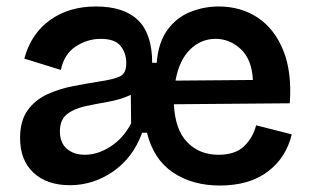

<svg xmlns="http://www.w3.org/2000/svg" viewBox="-20 -558 959 593"><path d="M196 14Q125 14 83.5 -24.5Q42 -63 42 -132Q42 -185 65.5 -217.5Q89 -250 126.5 -267Q164 -284 206 -292Q248 -300 285 -306Q333 -313 351.5 -322.5Q370 -332 370 -363Q370 -394 352.5 -416Q335 -438 291 -438Q250 -438 214 -414.5Q178 -391 168 -342L55 -377Q76 -454 134.5 -496Q193 -538 276 -538Q363 -538 406.5 -495.5Q450 -453 450 -364H464Q469 -427 497 -465.5Q525 -504 567.5 -521Q610 -538 655 -538Q724 -538 776 -503.5Q828 -469 855 -402Q882 -335 875 -239L517 -236Q521 -157 558.5 -118.5Q596 -80 655 -80Q706 -80 733.5 -106Q761 -132 771 -171L881 -143Q864 -71 807 -28Q750 15 659 15Q574 15 514 -25.5Q454 -66 434 -148H419Q391 -71 329.5 -28.5Q268 14 196 14ZM646 -438Q600 -438 566.5 -404.5Q533 -371 522 -309L761 -311Q758 -374 724 -406Q690 -438 646 -438ZM242 -80Q282 -80 321.5 -105.5Q361 -131 385 -177L384 -265Q351 -250 313.5 -243.5Q276 -237 242 -229.5Q208 -222 186.5 -205Q165 -188 165 -152Q165 -117 186.5 -98.5Q208 -80 242 -80Z"/></svg>

Font: Bricolage Grotesque 12pt SemiBold
Style: Regular
Weight: 600
Designer: Mathieu Triay
Foundry: Atelier Triay
Version: Version 1.001; ttfautohint (v1.8.4.7-5d5b);gftools[0.9.33.de